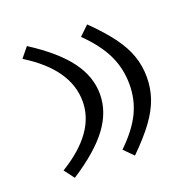

<svg xmlns="http://www.w3.org/2000/svg" viewBox="-100 -618 709 718"><g transform="rotate(-20 254.5 -259.0)"><path d="M79.8 -521.4 47.7 -482Q205.1 -384.7 205.1 -255.8Q205.1 -132.4 49.5 -37.3L79.8 3Q181 -62.5 228.1 -126Q275.2 -189.6 275.2 -259.5Q275.2 -329.5 228.1 -392.9Q181 -456.4 79.8 -521.4ZM319.1 -520.3 281.7 -484.4Q339.2 -428 365.3 -373.6Q391.4 -319.3 391.4 -255.8Q391.4 -195.1 366 -142.8Q340.6 -90.4 283.1 -35L319.5 1.8Q371.8 -49.7 402.9 -92.1Q433.9 -134.5 447.7 -174.7Q461.6 -214.9 461.6 -259.5Q461.6 -304.1 447.7 -344Q433.9 -384 402.9 -426.4Q371.8 -468.8 319.1 -520.3Z"/></g></svg>

Font: Pinar-VF-FD
Style: Regular
Weight: 300
Designer: Amin Abedi
Version: Version 3.0